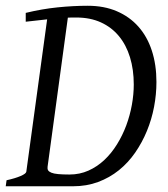

<svg xmlns="http://www.w3.org/2000/svg" viewBox="-20 -650 586 670"><path d="M525.9 -363.8Q525.9 -320.8 517.6 -277.1Q509.3 -233.4 492.7 -193.1Q476.1 -152.8 451.7 -117.4Q427.2 -82 394.8 -55.9Q362.3 -29.8 322.3 -14.9Q282.2 0 234.9 0H0L2.9 -21Q33.7 -27.8 52.2 -35.9Q70.8 -43.9 71.8 -50.8L144.5 -582.5L69.8 -574.2V-605Q126 -618.7 180.9 -624.3Q235.8 -629.9 286.1 -629.9Q343.3 -629.9 387.7 -610.8Q432.1 -591.8 462.9 -557.1Q493.7 -522.5 509.8 -473.4Q525.9 -424.3 525.9 -363.8ZM246.1 -588.9H231.4Q224.1 -588.9 216.8 -588.4L146 -67.9Q145 -60.5 147.9 -55.7Q150.9 -50.8 159.2 -47.4Q167.5 -43.9 182.9 -42.5Q198.2 -41 222.2 -41Q258.3 -41 288.8 -54.7Q319.3 -68.4 344.2 -91.8Q369.1 -115.2 388.4 -146.5Q407.7 -177.7 420.7 -212.6Q433.6 -247.6 440.2 -284.2Q446.8 -320.8 446.8 -355Q446.8 -407.2 433.6 -450.2Q420.4 -493.2 395 -523.9Q369.6 -554.7 332.3 -571.8Q294.9 -588.9 246.1 -588.9Z"/></svg>

Font: Gentium Plus Am
Style: Italic
Weight: 400
Italic angle: -8°
Designer: J. Victor Gaultney, Annie Olsen, Iska Routamaa, Becca Hirsbrunner
Foundry: SIL International
Version: Version 5.000